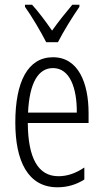

<svg xmlns="http://www.w3.org/2000/svg" viewBox="-20 -785 439 815"><path d="M176 -606H226C250 -653 288 -714 317 -756V-765H287C253 -724 231 -697 201 -655C174 -694 142 -737 116 -765H86V-756C114 -717 152 -653 176 -606ZM205 -542C98 -542 45 -438 45 -265C45 -102 98 10 224 10C267 10 305 -2 338 -23V-74C301 -49 265 -37 228 -37C141 -37 99 -115 98 -263H356V-305C356 -432 313 -542 205 -542ZM205 -496C277 -496 307 -410 306 -307H99C105 -435 143 -496 205 -496Z"/></svg>

Font: Noto Sans Arabic ExtCond Light
Style: Regular
Weight: 300
Width: 2
Designer: Monotype Design Team, Nadine Chahine, Nizar Qandah and Khaled Hosny
Foundry: Monotype Imaging Inc.
Version: Version 2.012